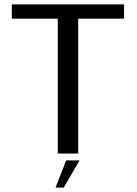

<svg xmlns="http://www.w3.org/2000/svg" viewBox="-20 -695 619 869"><path d="M241.5 0H334V-610.5H541.5V-675H33.5V-610.5H241.5ZM231.5 154H268.5L340 31H279.5Z"/></svg>

Font: Anybody
Style: Regular
Weight: 400
Designer: Tyler Finck
Foundry: Etcetera Type Company
Version: Version 1.110